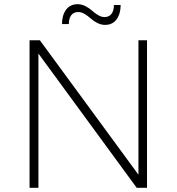

<svg xmlns="http://www.w3.org/2000/svg" viewBox="-20 -890 837 910"><path d="M351.1 -833Q329.1 -833 317.6 -817.9Q306.2 -802.7 306.2 -775.9H273.9Q273.9 -817.9 293.2 -844Q312.5 -870.1 348.1 -870.1Q367.2 -870.1 385.5 -860.6Q403.8 -851.1 416.3 -839.6Q428.7 -828.1 444.6 -818.6Q460.4 -809.1 475.1 -809.1Q497.1 -809.1 508.5 -824.5Q520 -839.8 520 -866.2H551.8Q551.8 -824.7 532.5 -798.3Q513.2 -772 478 -772Q459 -772 440.7 -781.5Q422.4 -791 409.9 -802.5Q397.5 -814 381.6 -823.5Q365.7 -833 351.1 -833ZM636.2 -699.2H676.8V0H627.9L162.1 -636.2V0H120.1V-699.2H168.9L636.2 -62Z"/></svg>

Font: Montserrat-Arabic ExtraLight
Style: Regular
Weight: 275
Designer: Mohamed Gaber
Foundry: Kief Type Foundry
Version: Version 5.008;PS 005.008;hotconv 1.0.88;makeotf.lib2.5.64775